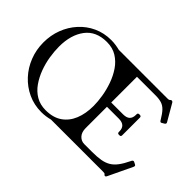

<svg xmlns="http://www.w3.org/2000/svg" viewBox="-112 -981 1303 1303"><g transform="rotate(45 540.0 -329.5)"><path d="M967 12Q962 12 959 9L955 4Q952 0 937 0H437Q418 5 397 8Q376 11 355 11Q285 11 226 -16.5Q167 -44 123 -91.5Q79 -139 54.5 -201.5Q30 -264 30 -334Q30 -403 53 -463.5Q76 -524 118.5 -571Q161 -618 218.5 -644.5Q276 -671 345 -671Q367 -671 387.5 -668Q408 -665 428 -660H896Q909 -660 913 -664L918 -669Q920 -671 926 -671Q933 -671 937 -664L1006 -545Q1009 -540 1009 -537Q1009 -530 1002 -526L987 -517Q981 -513 977 -513Q972 -513 967 -521L964 -526Q942 -563 923 -583Q904 -603 880.5 -610.5Q857 -618 823 -618H644V-371H758Q791 -371 806.5 -386Q822 -401 822 -430V-436Q822 -449 835 -449H841Q854 -449 854 -436V-266Q854 -253 841 -253H835Q822 -253 822 -266V-271Q822 -330 758 -330H644V-126Q644 -86 664.5 -64Q685 -42 714 -42H789Q838 -42 872 -48Q906 -54 931 -69Q956 -84 977 -112Q998 -140 1019 -184L1022 -190Q1025 -195 1030 -197Q1035 -199 1041 -195L1055 -188Q1066 -183 1060 -170L977 4Q973 12 967 12ZM366 -19Q437 -19 483.5 -51Q530 -83 553 -139.5Q576 -196 576 -270Q576 -311 568 -360.5Q560 -410 542.5 -459.5Q525 -509 497 -550Q469 -591 428.5 -616Q388 -641 333 -641Q230 -641 177.5 -571.5Q125 -502 125 -389Q125 -344 133 -293.5Q141 -243 159 -194.5Q177 -146 205 -106Q233 -66 273 -42.5Q313 -19 366 -19Z"/></g></svg>

Font: Young Serif Light
Style: Regular
Weight: 300
Designer: Bastien Sozeau
Foundry: NBR — Bastien Sozeau
Version: Version 5.001